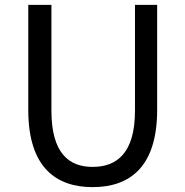

<svg xmlns="http://www.w3.org/2000/svg" viewBox="-20 -754 761 788"><path d="M360 14C510 14 625 -66 625 -303V-734H534V-300C534 -125 459 -69 360 -69C264 -69 191 -124 191 -300V-734H96V-303C96 -66 211 14 360 14Z"/></svg>

Font: Bithumb Trading Sans
Style: Regular
Weight: 400
Designer: HamHyungwon
Foundry: Bithumb
Version: Version 1.300;FEAKit 1.0